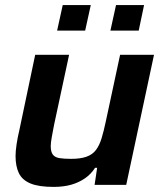

<svg xmlns="http://www.w3.org/2000/svg" viewBox="-20 -725 633 753"><path d="M190 8Q132 8 99.5 -5.5Q67 -19 54 -46Q41 -73 41 -113Q41 -132 45 -159Q49 -186 56 -215L118 -510H251L192 -235Q187 -209 183 -187Q179 -165 179 -152Q179 -130 187 -119Q195 -108 212.5 -105Q230 -102 259 -102Q296 -102 319.5 -110.5Q343 -119 356.5 -137Q370 -155 378.5 -183Q387 -211 395 -249L451 -510H584L475 0H351L361 -67H353Q337 -42 313 -25.5Q289 -9 259 -0.5Q229 8 190 8ZM413 -605 435 -705H545L524 -605ZM204 -605 226 -705H336L314 -605Z"/></svg>

Font: Saira Thin SemiBold
Style: Italic
Weight: 600
Italic angle: -12°
Version: Version 1.101